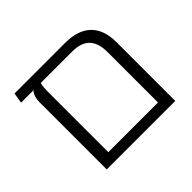

<svg xmlns="http://www.w3.org/2000/svg" viewBox="-138 -770 951 951"><g transform="rotate(-45 338.0 -294.5)"><path d="M416 -589Q505 -589 551.5 -544Q598 -499 598 -411V0H118V-472Q118 -483 120.5 -495.5Q123 -508 128 -519Q133 -530 141 -534H52L61 -589ZM532 -55V-408Q532 -472 502 -503Q472 -534 410 -534H190Q187 -526 185.5 -511.5Q184 -497 184 -482V-55Z"/></g></svg>

Font: Noto Sans Hebrew Thin Light
Style: Regular
Weight: 300
Version: Version 3.001